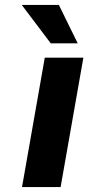

<svg xmlns="http://www.w3.org/2000/svg" viewBox="-20 -756 357 776"><path d="M185 -581 68 -736H218L294 -581ZM69 0 161 -523H317L225 0Z"/></svg>

Font: Tomorrow SemiBold
Style: Italic
Weight: 600
Italic angle: -10°
Designer: Tony de Marco, Monica Rizzolli
Foundry: Just in Type
Version: Version 2.002